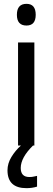

<svg xmlns="http://www.w3.org/2000/svg" viewBox="-20 -758 275 1000"><path d="M68 -681Q68 -625 118 -625Q166 -625 166 -681Q166 -738 118 -738Q68 -738 68 -681ZM173 214V158Q166 159 156.5 161.5Q147 164 133 164Q88 164 88 117Q88 63 152 0H159V-537H74V0H89Q60 26 39.5 59.5Q19 93 19 129Q19 222 118 222Q147 222 173 214Z"/></svg>

Font: Noto Sans UI SemiCondensed
Style: Regular
Weight: 400
Width: 4
Designer: Monotype Design Team
Foundry: Monotype Imaging Inc.
Version: 1.001